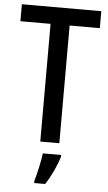

<svg xmlns="http://www.w3.org/2000/svg" viewBox="-62 -753 569 1014"><g transform="rotate(5 223.0 -246.5)"><path d="M273 0V-624H433V-714H12V-624H172V0ZM288 71V61H191C186 103 170 174 159 209V221H217C246 178 274 117 288 71Z"/></g></svg>

Font: Noto Sans Gujarati Condensed Medium
Style: Regular
Weight: 500
Width: 3
Designer: Jelle Bosma - Monotype Design Team, Universal Thirst
Foundry: Monotype Imaging Inc.
Version: Version 2.106